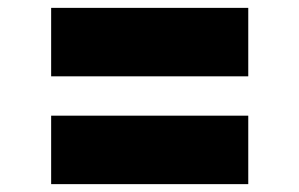

<svg xmlns="http://www.w3.org/2000/svg" viewBox="-20 -605 760 488"><path d="M110 -411V-585H611V-411ZM110 -137V-311H611V-137Z"/></svg>

Font: Mona Sans Expanded Black
Style: Regular
Weight: 900
Width: 7
Designer: Deni Anggara
Foundry: GitHub
Version: Version 2.000